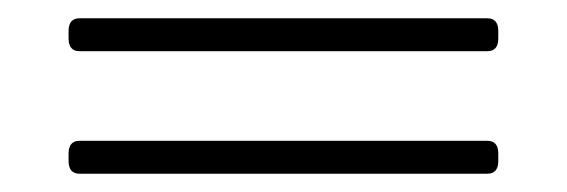

<svg xmlns="http://www.w3.org/2000/svg" viewBox="-20 -337 620 210"><path d="M67 -147Q55 -147 55 -161V-169Q55 -183 67 -183H513Q525 -183 525 -169V-161Q525 -147 513 -147ZM67 -281Q55 -281 55 -295V-303Q55 -317 67 -317H513Q525 -317 525 -303V-295Q525 -281 513 -281Z"/></svg>

Font: Asap Semi Expanded Thin
Style: Regular
Weight: 100
Width: 6
Designer: Pablo Cosgaya
Foundry: Omnibus-Type
Version: Version 3.001; ttfautohint (v1.8.4.7-5d5b)